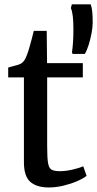

<svg xmlns="http://www.w3.org/2000/svg" viewBox="-20 -836 438 867"><path d="M199.5 10.5Q146.5 10.5 117.2 -14.5Q88 -39.5 88 -104V-486.5H17V-531Q26.5 -534 38.5 -537Q50.5 -540 61 -543.2Q71.5 -546.5 76.5 -550Q82.5 -554.5 86.8 -559.5Q91 -564.5 94.5 -571.2Q98 -578 101.5 -587.5Q106.5 -599.5 112.5 -620.8Q118.5 -642 124.2 -663.2Q130 -684.5 132.5 -696.5H191L192.5 -551H354V-486.5H193V-175.5Q193 -123.5 197 -99.8Q201 -76 213.5 -69.5Q226 -63 250 -63Q277.5 -63 309 -70.5Q340.5 -78 356 -85L371 -42Q356 -30 328.5 -18Q301 -6 267.2 2.2Q233.5 10.5 199.5 10.5ZM363 -592.5H308L305 -599.5Q308 -620 309.8 -645.8Q311.5 -671.5 311.5 -702.5Q311.5 -738.5 308.8 -762.2Q306 -786 300 -799.5L304.5 -816.5H389.5Q394.5 -802.5 396.5 -784.2Q398.5 -766 398.5 -733Q398.5 -713.5 393.5 -686.5Q388.5 -659.5 380.5 -633.8Q372.5 -608 363 -592.5Z"/></svg>

Font: Merriweather 28pt
Style: Regular
Weight: 400
Version: Version 2.100